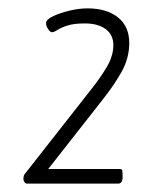

<svg xmlns="http://www.w3.org/2000/svg" viewBox="-20 -789 350 459"><path d="M45 -350Q41 -350 38.5 -353.5Q36 -357 36 -361Q36 -366 37 -369Q38 -372 40 -374L193 -569Q218 -600 234.5 -627.5Q251 -655 251 -681Q251 -706 232.5 -719.5Q214 -733 183 -733Q157 -733 141.5 -728Q126 -723 117.5 -717.5Q109 -712 104 -712Q100 -712 95 -719.5Q90 -727 90 -734Q90 -742 106.5 -750Q123 -758 146 -763.5Q169 -769 189 -769Q235 -769 262 -747.5Q289 -726 289 -686Q289 -650 270.5 -617Q252 -584 224 -549L78 -363L77 -385H265Q272 -385 272.5 -381Q273 -377 273 -370V-365Q273 -350 262 -350Z"/></svg>

Font: Asap ExtraLight
Style: Italic
Weight: 250
Italic angle: -6°
Version: Version 3.001